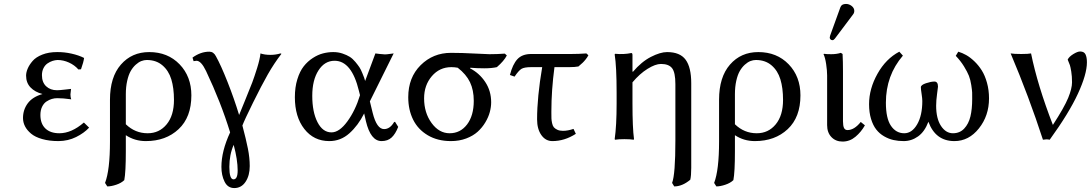

<svg xmlns="http://www.w3.org/2000/svg" viewBox="-20 -703 5511 970"><path d="M271 -399.9Q258.3 -399.4 245.4 -395.3Q232.4 -391.1 220 -382.6Q207.5 -374 199.7 -358.6Q191.9 -343.3 191.9 -323.2Q191.9 -287.1 213.1 -267.1Q234.4 -247.1 268.1 -247.1Q280.8 -247.1 309.3 -250.5Q337.9 -253.9 338.9 -253.9Q335.9 -230.5 335.9 -226.1Q335.9 -211.4 339.8 -201.2Q298.8 -207 269 -207Q255.4 -207 241.9 -203.1Q228.5 -199.2 214.8 -190.2Q201.2 -181.2 192.6 -163.6Q184.1 -146 184.1 -122.1Q184.1 -78.1 209.2 -54Q234.4 -29.8 279.8 -29.8Q341.3 -29.8 403.8 -84L430.2 -58.1Q404.8 -30.8 364.5 -10.7Q324.2 9.3 275.9 9.8Q229 9.8 193.1 -0.5Q157.2 -10.7 136.7 -28.1Q116.2 -45.4 106.2 -65.2Q96.2 -85 96.2 -106.9Q96.2 -148.4 120.1 -180.9Q144 -213.4 194.8 -228Q156.7 -237.8 134.3 -261.2Q111.8 -284.7 111.8 -320.8Q111.8 -337.4 119.9 -356.4Q127.9 -375.5 144.8 -395Q161.6 -414.6 193.8 -427.2Q226.1 -439.9 268.1 -439.9Q304.2 -440.4 341.3 -432.1Q378.4 -423.8 404.8 -410.2Q402.3 -389.6 389.2 -353L376 -352.1Q356.9 -374 328.4 -387Q299.8 -399.9 271 -399.9Z M607.9 207Q592.8 221.7 567.4 230.2Q542 238.8 522 238.8L510.7 221.2Q535.6 156.7 535.6 11.2V-199.2Q535.6 -313.5 590.8 -376.7Q646 -439.9 733.9 -439.9Q827.6 -439.9 887.2 -378.2Q946.8 -316.4 946.8 -221.2Q946.8 -110.8 882.3 -50.5Q817.9 9.8 716.8 9.8Q660.6 9.8 615.7 -20V61Q615.7 167 607.9 207ZM858.9 -198.2Q858.9 -258.3 845.5 -302.2Q832 -346.2 800.5 -373Q769 -399.9 721.7 -399.9Q708 -399.9 694.1 -394.5Q680.2 -389.2 665.8 -376.2Q651.4 -363.3 640.4 -344.2Q629.4 -325.2 622.6 -294.7Q615.7 -264.2 615.7 -227.1V-75.2Q662.6 -29.8 726.1 -29.8Q784.7 -29.8 821.8 -74.7Q858.9 -119.6 858.9 -198.2Z M1160.6 28.8Q1138.7 78.6 1138.7 140.1Q1138.7 203.1 1159.7 203.1Q1180.7 203.1 1180.7 158.2Q1180.7 104 1160.6 28.8ZM958 -394 952.6 -412.1Q993.7 -441.9 1037.6 -441.9Q1059.1 -441.9 1070.8 -418.9Q1096.2 -373.5 1129.9 -288.1Q1163.6 -202.6 1188 -122.1Q1192.4 -133.3 1218 -195.6Q1243.7 -257.8 1254.4 -286.4Q1265.1 -314.9 1279.1 -359.6Q1293 -404.3 1295.9 -433.1Q1316.9 -425.8 1346.7 -425.8Q1372.6 -425.8 1397 -433.1L1401.9 -431.2Q1364.7 -382.8 1333 -327.1Q1301.3 -271.5 1258.3 -184.3Q1215.3 -97.2 1204.6 -68.8Q1223.1 1 1232.4 47.6Q1241.7 94.2 1241.7 136.2Q1241.7 183.6 1220.7 215.3Q1199.7 247.1 1163.6 247.1Q1130.4 247.1 1114.5 214.8Q1098.6 182.6 1098.6 140.1Q1098.6 60.5 1142.6 -34.2Q1096.2 -185.5 1021 -344.2Q996.1 -396 972.7 -396Q971.7 -396 958 -394Z M1970.7 -85.9 1975.6 -87.9 1991.7 -62Q1978 -26.4 1958.5 -8.3Q1939 9.8 1907.7 9.8Q1852.5 9.8 1828.6 -90.8L1819.8 -129.9Q1789.1 -68.8 1745.1 -29.5Q1701.2 9.8 1643.6 9.8Q1565.4 9.8 1517.6 -51.3Q1469.7 -112.3 1469.7 -211.9Q1469.7 -262.2 1482.2 -302.5Q1494.6 -342.8 1514.4 -367.9Q1534.2 -393.1 1560.3 -409.9Q1586.4 -426.8 1612.1 -433.3Q1637.7 -439.9 1663.6 -439.9Q1688.5 -439.9 1710.2 -432.6Q1731.9 -425.3 1746.8 -416Q1761.7 -406.7 1775.4 -390.1Q1789.1 -373.5 1796.1 -362.8Q1803.2 -352.1 1810.5 -333.7Q1817.9 -315.4 1819.6 -310.8Q1821.3 -306.2 1824.7 -293.9L1876.5 -433.1Q1880.4 -432.6 1898.2 -430.4Q1916 -428.2 1924.8 -428.2Q1933.6 -428.2 1950.2 -430.7Q1966.8 -433.1 1968.8 -433.1L1848.6 -190.9L1862.8 -132.8Q1883.3 -50.8 1920.4 -50.8Q1950.2 -50.8 1970.7 -85.9ZM1654.8 -34.2Q1694.3 -34.2 1734.9 -89.6Q1775.4 -145 1798.8 -222.2L1793.5 -243.2Q1756.8 -396 1670.4 -396Q1620.1 -396 1588.9 -347.2Q1557.6 -298.3 1557.6 -219.2Q1557.6 -137.2 1584 -85.7Q1610.4 -34.2 1654.8 -34.2Z M2490.2 -363.8Q2463.9 -357.9 2426.3 -357.9Q2390.1 -357.9 2356.4 -360.8L2354.5 -357.9Q2401.9 -333.5 2431.6 -288.6Q2461.4 -243.7 2461.4 -186Q2461.4 -162.6 2454.6 -137Q2447.8 -111.3 2431.9 -84.7Q2416 -58.1 2393.1 -37.4Q2370.1 -16.6 2335.2 -3.4Q2300.3 9.8 2258.3 9.8Q2190.9 9.8 2141.4 -19.5Q2091.8 -48.8 2067.1 -98.6Q2042.5 -148.4 2042.5 -211.9Q2042.5 -311.5 2105.2 -373.8Q2168 -436 2258.3 -436Q2314.9 -436 2375.5 -432.6Q2436 -429.2 2452.6 -429.2Q2491.7 -429.2 2530.3 -432.1L2540.5 -422.9Q2526.4 -395 2490.2 -363.8ZM2260.3 -363.8Q2200.7 -363.8 2161.6 -318.1Q2122.6 -272.5 2122.6 -206.1Q2122.6 -133.3 2160.4 -81.5Q2198.2 -29.8 2251.5 -29.8Q2305.7 -29.8 2339.6 -74.2Q2373.5 -118.7 2373.5 -193.8Q2373.5 -247.6 2354.5 -287.6Q2335.4 -327.6 2292.5 -360.8Q2275.9 -363.8 2260.3 -363.8Z M2855.5 -363.8H2781.2Q2765.6 -246.6 2765.6 -141.1Q2765.6 -138.2 2765.6 -132.3Q2765.6 -114.3 2765.9 -105Q2766.1 -95.7 2769 -81.5Q2772 -67.4 2777.8 -60.3Q2783.7 -53.2 2795.4 -47.6Q2807.1 -42 2824.2 -42Q2848.6 -42 2877.4 -51.8L2889.2 -26.9Q2832 9.8 2770.5 9.8Q2736.3 9.8 2714.8 -20.8Q2693.4 -51.3 2693.4 -100.1Q2693.4 -211.9 2719.2 -363.8H2663.6Q2628.4 -363.8 2614.3 -355Q2600.1 -346.2 2579.6 -315.9L2556.2 -324.2Q2569.8 -377.9 2594 -404.1Q2618.2 -430.2 2663.6 -430.2H2864.3Q2903.8 -430.2 2942.4 -433.1L2952.6 -423.8Q2946.8 -412.6 2938.2 -402.1Q2929.7 -391.6 2923.3 -385.7Q2917 -379.9 2902.3 -367.2Q2884.8 -363.8 2855.5 -363.8Z M3319.3 -379.9Q3291 -379.9 3251.5 -355.2Q3211.9 -330.6 3175.3 -287.1V-180.2Q3175.3 -57.1 3183.1 0L3181.2 2.9Q3163.1 0 3134.3 0Q3105.5 0 3087.4 2.9L3085.4 0Q3095.2 -67.9 3095.2 -180.2V-233.9Q3095.2 -366.7 3085.4 -428.2L3087.4 -431.2Q3132.8 -427.2 3169.4 -435.1Q3175.3 -435.1 3175.3 -424.8V-342.8L3177.2 -339.8Q3220.7 -391.1 3268.3 -415.5Q3315.9 -439.9 3350.1 -439.9Q3415.5 -439.9 3443.8 -401.4Q3472.2 -362.8 3472.2 -282.2V145Q3472.2 185.1 3467.3 205.1Q3426.8 238.8 3386.2 238.8L3375.5 221.2Q3392.1 178.2 3392.1 6.8V-277.8Q3392.1 -336.9 3375.5 -358.4Q3358.9 -379.9 3319.3 -379.9Z M3685.1 207Q3669.9 221.7 3644.5 230.2Q3619.1 238.8 3599.1 238.8L3587.9 221.2Q3612.8 156.7 3612.8 11.2V-199.2Q3612.8 -313.5 3668 -376.7Q3723.1 -439.9 3811 -439.9Q3904.8 -439.9 3964.4 -378.2Q4023.9 -316.4 4023.9 -221.2Q4023.9 -110.8 3959.5 -50.5Q3895 9.8 3793.9 9.8Q3737.8 9.8 3692.9 -20V61Q3692.9 167 3685.1 207ZM3936 -198.2Q3936 -258.3 3922.6 -302.2Q3909.2 -346.2 3877.7 -373Q3846.2 -399.9 3798.8 -399.9Q3785.2 -399.9 3771.2 -394.5Q3757.3 -389.2 3742.9 -376.2Q3728.5 -363.3 3717.5 -344.2Q3706.5 -325.2 3699.7 -294.7Q3692.9 -264.2 3692.9 -227.1V-75.2Q3739.7 -29.8 3803.2 -29.8Q3861.8 -29.8 3898.9 -74.7Q3936 -119.6 3936 -198.2Z M4228 -436 4236.8 -430.2Q4238.8 -392.1 4238.8 -342.8V-90.8Q4238.8 -67.9 4243.9 -56.9Q4249 -45.9 4261.7 -45.9Q4295.9 -45.9 4328.6 -86.9L4349.6 -69.8Q4330.6 -36.1 4301.8 -12Q4272.9 12.2 4236.8 12.2Q4202.1 12.2 4180.4 -10.5Q4158.7 -33.2 4158.7 -70.8V-321.8Q4158.7 -346.2 4153.8 -379.2Q4148.9 -412.1 4140.6 -429.2L4142.6 -431.2Q4154.3 -429.2 4179.7 -429.2Q4206.5 -429.2 4228 -436ZM4253.9 -683.1Q4269.5 -683.1 4282.7 -672.9Q4295.9 -662.6 4295.9 -647.9Q4295.9 -637.7 4289.6 -629.9L4197.8 -507.8Q4191.9 -500 4185.5 -500Q4179.7 -500 4175.8 -503.9Q4171.9 -507.8 4171.9 -513.2Q4171.9 -517.1 4173.8 -522.9L4225.6 -666Q4231.4 -683.1 4253.9 -683.1Z M4976.6 -206.1Q4976.6 -118.2 4925.5 -54.2Q4874.5 9.8 4801.8 9.8Q4706.1 9.8 4670.4 -87.9Q4651.4 -37.6 4618.2 -13.9Q4585 9.8 4545.4 9.8Q4518.1 9.8 4493.9 4.4Q4469.7 -1 4446.5 -14.4Q4423.3 -27.8 4407 -48.6Q4390.6 -69.3 4380.6 -102.1Q4370.6 -134.8 4370.6 -176.8Q4370.6 -254.4 4413.1 -330.3Q4455.6 -406.2 4523.4 -441.9L4541.5 -421.9Q4455.6 -321.8 4455.6 -184.1Q4455.6 -105 4481.2 -67.4Q4506.8 -29.8 4548.3 -29.8Q4587.4 -29.8 4613.5 -74.7Q4639.6 -119.6 4639.6 -192.9Q4639.6 -205.1 4636 -228.5Q4632.3 -252 4632.3 -262.2Q4632.3 -273.9 4658 -282.5Q4683.6 -291 4700.7 -291Q4718.8 -291 4718.8 -265.1Q4718.8 -261.7 4714.1 -228.3Q4709.5 -194.8 4709.5 -168.9Q4709.5 -104 4733.9 -66.9Q4758.3 -29.8 4794.4 -29.8Q4829.1 -29.8 4851.3 -53.5Q4873.5 -77.1 4882.6 -114.5Q4891.6 -151.9 4891.6 -203.1Q4891.6 -225.6 4891.4 -235.6Q4891.1 -245.6 4887 -272.9Q4882.8 -300.3 4875 -320.1Q4867.2 -339.8 4850.1 -367.7Q4833 -395.5 4808.6 -420.9L4821.3 -441.9Q4841.3 -436 4861.3 -424.8Q4881.3 -413.6 4902.6 -393.3Q4923.8 -373 4939.9 -347.4Q4956.1 -321.8 4966.3 -284.9Q4976.6 -248 4976.6 -206.1Z M5189 -433.1Q5221.7 -272 5299.3 -71.8Q5356.9 -160.6 5376.5 -208.3Q5396 -255.9 5396 -287.1Q5396 -317.9 5392.1 -341.3Q5388.2 -364.7 5385.3 -373.5Q5382.3 -382.3 5374 -401.9Q5380.9 -416.5 5402.3 -429.7Q5423.8 -442.9 5437 -442.9Q5457 -442.9 5464.1 -428.2Q5471.2 -413.6 5471.2 -388.2Q5471.2 -328.1 5425.8 -229.7Q5380.4 -131.3 5283.2 2.9Q5273.9 1 5267.1 1L5249 2.9Q5178.7 -213.4 5085.9 -433.1Q5102.1 -430.2 5139.2 -430.2Q5175.8 -430.2 5189 -433.1Z"/></svg>

Font: Linear Smooth
Style: Regular
Weight: 400
Designer: Philipp H. Poll, Flanker
Foundry: Philipp H. Poll, reworked by Flanker
Version: Version 1.061 | FøM Fix